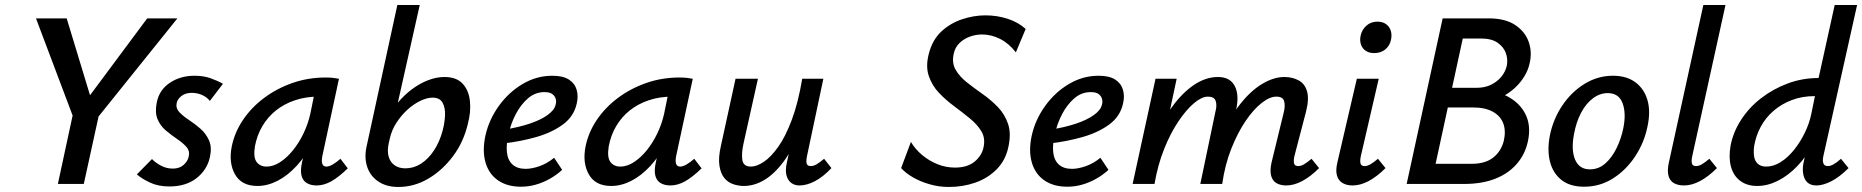

<svg xmlns="http://www.w3.org/2000/svg" viewBox="-20 -731 7400 763"><path d="M345 -235 298 -299 565 -658H685ZM210 0 274 -297H378L313 0ZM281 -239 123 -658H245L354 -299Z M653 10Q609 10 576 -5.5Q543 -21 524 -38L584 -99Q597 -85 619 -73Q641 -61 667 -61Q693 -61 709.5 -75.5Q726 -90 730 -109Q735 -131 721 -147Q707 -163 684 -178.5Q661 -194 639 -212.5Q617 -231 606 -257.5Q595 -284 603 -324Q613 -374 655 -402Q697 -430 753 -430Q789 -430 817 -420Q845 -410 866 -398L814 -330Q802 -345 783 -353.5Q764 -362 742 -362Q717 -362 701 -349.5Q685 -337 682 -321Q678 -301 692.5 -285.5Q707 -270 730.5 -254.5Q754 -239 776 -220Q798 -201 810.5 -173.5Q823 -146 814 -106Q803 -56 761 -23Q719 10 653 10Z M1003 8Q940 8 914 -38Q888 -84 901 -149Q912 -204 945 -253.5Q978 -303 1028.5 -341Q1079 -379 1141.5 -401Q1204 -423 1274 -423Q1292 -423 1304 -421.5Q1316 -420 1327 -418L1261 -111Q1253 -69 1277 -69Q1288 -69 1302.5 -77.5Q1317 -86 1333 -100L1362 -62Q1326 -27 1296.5 -10.5Q1267 6 1238 6Q1216 6 1200 -3Q1184 -12 1178.5 -32Q1173 -52 1180 -85L1215 -243L1263 -277Q1248 -215 1221 -162.5Q1194 -110 1158.5 -71.5Q1123 -33 1083 -12.5Q1043 8 1003 8ZM1039 -69Q1066 -69 1093 -86.5Q1120 -104 1144 -133.5Q1168 -163 1186 -200.5Q1204 -238 1213 -278L1234 -381L1281 -344Q1273 -346 1264 -346.5Q1255 -347 1246 -347Q1195 -347 1152 -332.5Q1109 -318 1076.5 -292Q1044 -266 1022.5 -229.5Q1001 -193 993 -149Q986 -105 1000 -87Q1014 -69 1039 -69Z M1563 12Q1515 12 1483 -10Q1451 -32 1439 -68.5Q1427 -105 1437 -150L1559 -711H1648L1561 -323Q1587 -354 1618 -377Q1649 -400 1682 -412.5Q1715 -425 1746 -425Q1794 -425 1818.5 -398.5Q1843 -372 1847.5 -329Q1852 -286 1839 -238Q1822 -166 1780 -110Q1738 -54 1682 -21Q1626 12 1563 12ZM1525 -163Q1518 -131 1524.5 -108.5Q1531 -86 1548.5 -74Q1566 -62 1591 -62Q1624 -62 1653 -80.5Q1682 -99 1704.5 -133Q1727 -167 1739 -212Q1747 -242 1748.5 -272Q1750 -302 1739 -322.5Q1728 -343 1699 -343Q1677 -343 1650 -330Q1623 -317 1598.5 -294.5Q1574 -272 1555 -242.5Q1536 -213 1529 -180Z M2050 11Q1996 11 1959.5 -14Q1923 -39 1909.5 -85Q1896 -131 1909 -192Q1923 -255 1962 -309.5Q2001 -364 2056.5 -397Q2112 -430 2175 -430Q2217 -430 2240.5 -415Q2264 -400 2271.5 -374.5Q2279 -349 2272 -320Q2261 -269 2218 -237Q2175 -205 2113 -187Q2051 -169 1981 -161L1985 -216Q2041 -225 2084.5 -239.5Q2128 -254 2155.5 -273.5Q2183 -293 2188 -315Q2191 -324 2189 -335.5Q2187 -347 2176.5 -356Q2166 -365 2144 -365Q2107 -365 2078.5 -340.5Q2050 -316 2030 -278Q2010 -240 2001 -198Q1991 -157 1994.5 -125.5Q1998 -94 2017 -77Q2036 -60 2069 -60Q2093 -60 2123.5 -70.5Q2154 -81 2182 -104L2214 -56Q2191 -35 2164 -20Q2137 -5 2108.5 3Q2080 11 2050 11Z M2409 8Q2346 8 2320 -38Q2294 -84 2307 -149Q2318 -204 2351 -253.5Q2384 -303 2434.5 -341Q2485 -379 2547.5 -401Q2610 -423 2680 -423Q2698 -423 2710 -421.5Q2722 -420 2733 -418L2667 -111Q2659 -69 2683 -69Q2694 -69 2708.5 -77.5Q2723 -86 2739 -100L2768 -62Q2732 -27 2702.5 -10.5Q2673 6 2644 6Q2622 6 2606 -3Q2590 -12 2584.5 -32Q2579 -52 2586 -85L2621 -243L2669 -277Q2654 -215 2627 -162.5Q2600 -110 2564.5 -71.5Q2529 -33 2489 -12.5Q2449 8 2409 8ZM2445 -69Q2472 -69 2499 -86.5Q2526 -104 2550 -133.5Q2574 -163 2592 -200.5Q2610 -238 2619 -278L2640 -381L2687 -344Q2679 -346 2670 -346.5Q2661 -347 2652 -347Q2601 -347 2558 -332.5Q2515 -318 2482.5 -292Q2450 -266 2428.5 -229.5Q2407 -193 2399 -149Q2392 -105 2406 -87Q2420 -69 2445 -69Z M2936 8Q2915 8 2894 1Q2873 -6 2858.5 -23.5Q2844 -41 2839 -72.5Q2834 -104 2845 -152L2903 -418H2992L2935 -162Q2926 -122 2930 -95.5Q2934 -69 2964 -69Q2987 -69 3015.5 -88Q3044 -107 3073 -148Q3102 -189 3127 -256Q3152 -323 3168 -418H3219Q3196 -303 3164 -221.5Q3132 -140 3094.5 -89.5Q3057 -39 3017 -15.5Q2977 8 2936 8ZM3157 6Q3138 6 3124.5 -4Q3111 -14 3105.5 -34Q3100 -54 3107 -85L3179 -418H3252L3187 -111Q3183 -92 3185.5 -81.5Q3188 -71 3202 -71Q3213 -71 3225 -78Q3237 -85 3255 -100L3284 -63Q3251 -28 3218.5 -11Q3186 6 3157 6Z M3750 12Q3712 12 3675 1.5Q3638 -9 3608.5 -26Q3579 -43 3561 -63L3600 -167Q3617 -138 3644.5 -115Q3672 -92 3705.5 -78.5Q3739 -65 3775 -65Q3825 -65 3854 -89.5Q3883 -114 3889 -148Q3896 -183 3879.5 -210Q3863 -237 3833.5 -261Q3804 -285 3771 -309.5Q3738 -334 3711 -362.5Q3684 -391 3671 -429Q3658 -467 3671 -517Q3685 -572 3720 -605Q3755 -638 3802 -654Q3849 -670 3896 -670Q3942 -670 3984 -656.5Q4026 -643 4056 -616L4017 -523Q3989 -559 3954 -576.5Q3919 -594 3883 -594Q3857 -594 3833 -585Q3809 -576 3792 -559Q3775 -542 3770 -517Q3762 -481 3777.5 -454Q3793 -427 3822 -404Q3851 -381 3884.5 -357.5Q3918 -334 3945.5 -305.5Q3973 -277 3986 -238.5Q3999 -200 3987 -146Q3976 -94 3941 -58.5Q3906 -23 3856.5 -5.5Q3807 12 3750 12Z M4221 11Q4167 11 4130.5 -14Q4094 -39 4080.5 -85Q4067 -131 4080 -192Q4094 -255 4133 -309.5Q4172 -364 4227.5 -397Q4283 -430 4346 -430Q4388 -430 4411.5 -415Q4435 -400 4442.5 -374.5Q4450 -349 4443 -320Q4432 -269 4389 -237Q4346 -205 4284 -187Q4222 -169 4152 -161L4156 -216Q4212 -225 4255.5 -239.5Q4299 -254 4326.5 -273.5Q4354 -293 4359 -315Q4362 -324 4360 -335.5Q4358 -347 4347.5 -356Q4337 -365 4315 -365Q4278 -365 4249.5 -340.5Q4221 -316 4201 -278Q4181 -240 4172 -198Q4162 -157 4165.5 -125.5Q4169 -94 4188 -77Q4207 -60 4240 -60Q4264 -60 4294.5 -70.5Q4325 -81 4353 -104L4385 -56Q4362 -35 4335 -20Q4308 -5 4279.5 3Q4251 11 4221 11Z M5091 6Q5069 6 5053 -3Q5037 -12 5031.5 -32.5Q5026 -53 5033 -85L5082 -286Q5088 -311 5083 -329Q5078 -347 5052 -347Q5026 -347 4994 -322Q4962 -297 4930.5 -251Q4899 -205 4873.5 -141Q4848 -77 4837 0H4775Q4797 -105 4832 -185Q4867 -265 4909 -318Q4951 -371 4996.5 -398Q5042 -425 5084 -425Q5115 -425 5140 -412Q5165 -399 5174 -368.5Q5183 -338 5170 -287L5124 -111Q5120 -93 5122.5 -82Q5125 -71 5139 -71Q5150 -71 5162 -78Q5174 -85 5192 -100L5222 -63Q5188 -29 5155 -11.5Q5122 6 5091 6ZM4481 0 4572 -418H4656L4567 0ZM4513 0Q4533 -94 4565 -172Q4597 -250 4638 -306.5Q4679 -363 4725.5 -394Q4772 -425 4820 -425Q4869 -425 4887.5 -388Q4906 -351 4891 -289L4823 0H4750L4810 -287Q4817 -313 4811 -330Q4805 -347 4780 -347Q4756 -347 4725.5 -321.5Q4695 -296 4663.5 -249.5Q4632 -203 4606.5 -139.5Q4581 -76 4568 0Z M5355 6Q5332 6 5315.5 -3.5Q5299 -13 5293 -33.5Q5287 -54 5295 -87L5372 -418H5459L5388 -111Q5384 -93 5386.5 -82Q5389 -71 5403 -71Q5414 -71 5426 -78Q5438 -85 5456 -100L5486 -63Q5452 -29 5419 -11.5Q5386 6 5355 6ZM5441 -520Q5421 -520 5407.5 -529Q5394 -538 5388.5 -554Q5383 -570 5387 -589Q5392 -613 5410 -629Q5428 -645 5454 -645Q5474 -645 5487.5 -635.5Q5501 -626 5506.5 -610Q5512 -594 5508 -574Q5503 -549 5485 -534.5Q5467 -520 5441 -520Z M5570 0 5713 -658H5896Q5962 -658 6001.5 -631.5Q6041 -605 6055 -564.5Q6069 -524 6059 -481Q6051 -441 6021 -404Q5991 -367 5944.5 -344Q5898 -321 5840 -321L5852 -374Q5920 -374 5969.5 -348.5Q6019 -323 6042 -277.5Q6065 -232 6052 -170Q6041 -118 6007.5 -79.5Q5974 -41 5921.5 -20.5Q5869 0 5798 0ZM5685 -80H5828Q5882 -80 5913.5 -104.5Q5945 -129 5956 -171Q5965 -211 5954 -240.5Q5943 -270 5912.5 -287Q5882 -304 5833 -304H5699L5717 -382H5847Q5881 -382 5906 -394.5Q5931 -407 5947 -427Q5963 -447 5968 -470Q5973 -496 5964 -520.5Q5955 -545 5931 -561.5Q5907 -578 5865 -578H5793Z M6275 11Q6219 11 6185 -16Q6151 -43 6139.5 -89Q6128 -135 6139 -192Q6152 -257 6188 -311Q6224 -365 6276.5 -397.5Q6329 -430 6390 -430Q6444 -430 6479 -404Q6514 -378 6527 -333Q6540 -288 6527 -228Q6514 -164 6478 -109.5Q6442 -55 6390 -22Q6338 11 6275 11ZM6298 -58Q6333 -58 6359.5 -81.5Q6386 -105 6404.5 -143Q6423 -181 6431 -222Q6443 -281 6428 -321Q6413 -361 6369 -361Q6338 -361 6310.5 -340.5Q6283 -320 6263.5 -283.5Q6244 -247 6235 -198Q6223 -135 6239.5 -96.5Q6256 -58 6298 -58Z M6672 6Q6649 6 6632.5 -3Q6616 -12 6610.5 -32.5Q6605 -53 6612 -85L6749 -711H6837L6705 -111Q6701 -93 6703.5 -82Q6706 -71 6720 -71Q6731 -71 6743 -78Q6755 -85 6773 -100L6803 -63Q6769 -29 6736 -11.5Q6703 6 6672 6Z M6963 8Q6923 8 6896 -12Q6869 -32 6859 -68Q6849 -104 6857 -151Q6867 -205 6898.5 -254Q6930 -303 6977.5 -340Q7025 -377 7083.5 -399Q7142 -421 7207 -421L7271 -711H7360L7226 -111Q7222 -93 7226 -82Q7230 -71 7244 -71Q7254 -71 7266.5 -78Q7279 -85 7296 -100L7326 -63Q7290 -27 7257 -10.5Q7224 6 7199 6Q7175 6 7162 -6.5Q7149 -19 7145.5 -42Q7142 -65 7149 -93L7182 -243L7229 -277Q7214 -214 7186.5 -161.5Q7159 -109 7122.5 -71Q7086 -33 7045 -12.5Q7004 8 6963 8ZM6999 -69Q7028 -69 7056.5 -87Q7085 -105 7109.5 -135.5Q7134 -166 7152 -203Q7170 -240 7178 -278L7199 -381L7244 -349H7191Q7142 -349 7101 -333.5Q7060 -318 7028.5 -291Q6997 -264 6977.5 -228Q6958 -192 6951 -151Q6948 -130 6950.5 -111Q6953 -92 6965 -80.5Q6977 -69 6999 -69Z"/></svg>

Font: Ysabeau SemiBold
Style: Italic
Weight: 600
Italic angle: -12°
Designer: Christian Thalmann (Catharsis Fonts)
Version: Version 2.002